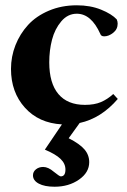

<svg xmlns="http://www.w3.org/2000/svg" viewBox="-20 -459 481 725"><path d="M186 246.1Q148.4 246.1 126.5 234.4Q104.5 222.7 104.5 203.1Q104.5 189.5 115.7 180.4Q127 171.4 143.1 171.4Q162.1 171.4 183.1 189.5Q204.6 207 209.5 207Q227.1 207 227.1 181.2Q227.1 158.7 208.5 140.9Q189.9 123 149.4 106L213.9 10.7Q126.5 5.9 74 -52.5Q21.5 -110.8 21.5 -198.7Q21.5 -245.1 38.3 -288.1Q55.2 -331.1 85.9 -364.7Q116.7 -398.4 164.6 -418.7Q212.4 -439 270 -439Q321.3 -439 361.6 -422.6Q401.9 -406.2 420.9 -385.7Q424.3 -377.9 424.3 -369.6Q424.3 -348.6 407.5 -335.2Q390.6 -321.8 373.5 -321.8Q361.8 -321.8 358.9 -330.6Q324.7 -407.2 270 -407.2Q235.8 -407.2 211.4 -378.4Q187 -349.6 176.5 -309.3Q166 -269 166 -223.6Q166 -145 200.4 -104Q234.9 -63 300.8 -63Q336.4 -63 361.1 -73.5Q385.7 -84 407.7 -104L424.8 -85.4Q361.8 -12.2 280.8 5.4L239.3 63Q280.8 84 298.8 105Q316.9 126 316.9 153.3Q316.9 192.4 278.3 219.2Q239.7 246.1 186 246.1Z"/></svg>

Font: Elstob 14pt
Style: Bold
Weight: 700
Designer: Peter S. Baker
Version: Version 1.015